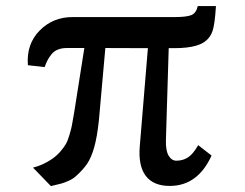

<svg xmlns="http://www.w3.org/2000/svg" viewBox="-20 -611 817 639"><path d="M89.8 -53.2Q122.6 -61 153.3 -82Q168.9 -92.8 180.7 -106.4Q192.4 -120.1 199 -131.3Q205.6 -142.6 211.4 -162.8Q217.3 -183.1 219.2 -193.4Q221.2 -203.6 225.6 -229.5Q227.1 -236.8 227.5 -240.7L260.7 -451.2H202.6Q185.5 -451.2 172.6 -446Q159.7 -440.9 151.4 -430.4Q143.1 -419.9 138.4 -410.9Q133.8 -401.9 128.4 -387.7L72.8 -394Q67.4 -463.9 111.6 -509Q155.8 -554.2 221.2 -554.2H562Q599.6 -554.2 616.2 -560.5Q632.8 -566.9 638.2 -590.8H698.7Q694.8 -528.3 687 -506.8Q674.3 -470.7 632.8 -459Q605 -450.7 559.1 -450.7H541.5L532.2 -145Q531.2 -109.4 541.3 -92.8Q551.3 -76.2 566.9 -76.2Q588.9 -76.2 606 -87.4Q623 -98.6 639.6 -127.9L684.1 -93.3Q638.2 7.8 544.9 7.8Q490.2 7.8 464.8 -26.1Q439.5 -60.1 445.3 -125.5L472.2 -450.7L330.6 -451.2L309.1 -210Q303.2 -154.8 293.5 -120.6Q283.7 -86.4 270.3 -66.4Q256.8 -46.4 232.4 -24.4Q222.7 -15.6 208.5 -9.3Q194.3 -2.9 183.6 0Q172.9 2.9 149.4 8.3Z"/></svg>

Font: HaufeMerriweather
Style: Regular
Weight: 400
Designer: Eben Sorkin ( eben@eyebytes.com )
Foundry: Eben Sorkin
Version: Version 1.56